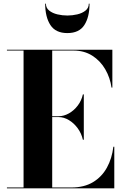

<svg xmlns="http://www.w3.org/2000/svg" viewBox="-20 -1019 668 1039"><path d="M228.5 -999Q228.5 -976 246.2 -961.8Q264 -947.5 290.8 -941.2Q317.5 -935 344.5 -935Q371.5 -935 398.2 -941.2Q425 -947.5 442.8 -961.8Q460.5 -976 460.5 -999H464.5Q464.5 -927 436.5 -883.5Q408.5 -840 344.5 -840Q281 -840 252.8 -883.5Q224.5 -927 224.5 -999ZM428.5 -263Q421 -296.5 400.8 -324.5Q380.5 -352.5 353 -369Q325.5 -385.5 297 -385.5H262.5V-4.5H367Q435.5 -4.5 483.2 -33.2Q531 -62 558.5 -111.8Q586 -161.5 593.5 -225H598.5V0H17.5V-4.5H107.5V-745.5H17.5V-750H588V-545H583.5Q576 -598.5 549.5 -644.2Q523 -690 479.2 -717.8Q435.5 -745.5 377 -745.5H262.5V-390H297Q325.5 -390 353 -405.5Q380.5 -421 400.8 -447.8Q421 -474.5 428.5 -508H433.5V-263Z"/></svg>

Font: Bodoni* 36pt
Style: Bold
Weight: 700
Version: Version 2.3